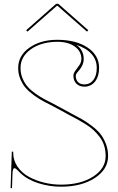

<svg xmlns="http://www.w3.org/2000/svg" viewBox="-20 -970 613 1000"><path d="M123 -805.2 116.2 -812.5 272.5 -950.2H283.7L439.9 -812.5L433.1 -805.2L279.3 -939.9H276.4ZM377.9 -736.3Q416 -708.5 416 -663.1Q416 -646.5 409.4 -631.6Q402.8 -616.7 395.3 -608.2Q387.7 -599.6 381.1 -590.8Q374.5 -582 374.5 -575.7Q374.5 -554.7 386.5 -542.5Q398.4 -530.3 419.4 -530.3Q448.2 -530.3 466.1 -553.2Q483.9 -576.2 483.9 -616.7Q483.9 -658.2 456.5 -689Q429.2 -719.7 377.9 -736.3ZM277.8 -762.7Q376 -762.7 436 -722.4Q496.1 -682.1 496.1 -616.7Q496.1 -572.3 475.1 -545.4Q454.1 -518.6 419.4 -518.6Q393.6 -518.6 377.9 -534.2Q362.3 -549.8 362.3 -575.7Q362.3 -588.4 372.6 -601.8Q382.8 -615.2 393.3 -630.6Q403.8 -646 403.8 -663.1Q403.8 -703.1 369.1 -727.8Q334.5 -752.4 277.8 -752.4Q193.8 -751.5 140.4 -713.1Q86.9 -674.8 86.9 -615.7Q86.9 -586.4 97.9 -560.8Q108.9 -535.2 124.3 -517.8Q139.6 -500.5 165 -482.4Q190.4 -464.4 210.7 -453.9Q231 -443.4 260.3 -428.2Q289.6 -413.1 304.7 -404.3Q318.8 -396 352.3 -378.4Q385.7 -360.8 406.7 -349.1Q427.7 -337.4 456.3 -315.9Q484.9 -294.4 501.7 -273.9Q518.6 -253.4 530.8 -222.7Q543 -191.9 543 -157.2Q543 -87.9 473.6 -42.7Q404.3 2.4 297.9 2.4Q236.8 2.4 179 -16.1Q121.1 -34.7 84.5 -70.3Q62.5 -94.2 55.7 -94.2Q45.4 -94.2 44.9 -62L42.5 9.8H35.2L41.5 -180.2H48.8V-174.3Q48.8 -134.8 71 -102.3Q93.3 -69.8 129.4 -49.8Q165.5 -29.8 209 -19Q252.4 -8.3 297.9 -8.3Q399.9 -8.3 465.1 -50.3Q530.3 -92.3 530.3 -157.2Q530.3 -185.5 522.7 -210.4Q515.1 -235.4 500 -255.4Q484.9 -275.4 468.5 -291Q452.1 -306.6 428 -321.8Q403.8 -336.9 385.3 -347.2Q366.7 -357.4 340.3 -371.1Q314 -384.8 299.3 -393.6Q285.2 -401.9 255.6 -417Q226.1 -432.1 205.1 -443.1Q184.1 -454.1 157.7 -473.1Q131.3 -492.2 114.7 -511Q98.1 -529.8 86.4 -557.1Q74.7 -584.5 74.7 -615.7Q74.7 -680.2 132.8 -721.4Q190.9 -762.7 277.8 -762.7Z"/></svg>

Font: ZnikomitNo24
Style: Thin
Weight: 300
Designer: gluk
Foundry: gluk
Version: Version 0.55